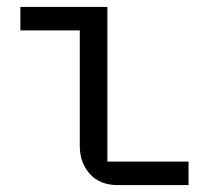

<svg xmlns="http://www.w3.org/2000/svg" viewBox="-20 -536 640 556"><path d="M526 0H321Q269 0 240 -32.5Q211 -65 211 -114V-448H39V-516H291V-68H526Z"/></svg>

Font: Lilex
Style: Regular
Weight: 400
Monospace: yes
Designer: Mike Abbink, Paul van der Laan, Pieter van Rosmalen, Mikhael Khrustik
Foundry: Mikhael Khrustik
Version: Version 2.510